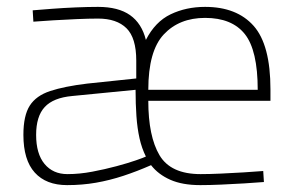

<svg xmlns="http://www.w3.org/2000/svg" viewBox="-20 -529 858 558"><path d="M175 9Q114 9 81 -27.5Q48 -64 48 -137Q48 -193 66.5 -222Q85 -251 126 -264.5Q167 -278 233 -286L376 -301V-353Q376 -419 347.5 -447Q319 -475 265 -475Q238 -475 203.5 -473.5Q169 -472 135.5 -470Q102 -468 77 -466L75 -499Q99 -501 132 -503.5Q165 -506 200.5 -507.5Q236 -509 265 -509Q324 -509 358 -485Q392 -461 404 -413Q431 -466 476 -487.5Q521 -509 576 -509Q668 -509 717 -454Q766 -399 766 -269V-236H411Q411 -133 443.5 -78Q476 -23 563 -23Q589 -23 622 -24.5Q655 -26 688 -28Q721 -30 745 -32L747 0Q723 2 690 4Q657 6 623 7.5Q589 9 562 9Q510 9 475 -6.5Q440 -22 419 -49Q378 -31 338.5 -18Q299 -5 259 2Q219 9 175 9ZM176 -23Q211 -23 248 -30Q285 -37 318.5 -46Q352 -55 375 -63Q398 -71 404 -74Q392 -98 385.5 -127Q379 -156 376.5 -191.5Q374 -227 374 -268L190 -250Q135 -245 110 -218Q85 -191 85 -137Q85 -82 109.5 -52.5Q134 -23 176 -23ZM411 -268H729Q729 -383 691.5 -430Q654 -477 576 -477Q501 -477 456 -429Q411 -381 411 -268Z"/></svg>

Font: TitilliumWeb ExtraLight
Style: Regular
Weight: 400
Designer: Mohamed Gaber, Accademia di Belle Arti di Urbino and others
Foundry: Kief Type Foundry, Accademia di Belle Arti di Urbino and others
Version: Version 3.000; ttfautohint (v1.8.2)